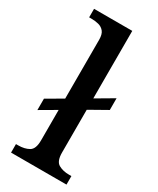

<svg xmlns="http://www.w3.org/2000/svg" viewBox="-195 -819 722 879"><g transform="rotate(30 166.0 -380.0)"><path d="M27 0V-45H39Q72 -45 95 -58Q118 -71 118 -117V-278L34 -229V-289L118 -338V-649Q118 -678 106.5 -692Q95 -706 77 -710.5Q59 -715 39 -715H27V-760H229V-403L321 -457V-395L229 -343V-117Q229 -71 252 -58Q275 -45 307 -45H320V0Z"/></g></svg>

Font: Noto Serif Lao Medium
Style: Regular
Weight: 500
Designer: Monotype Design Team
Foundry: Monotype Imaging Inc.
Version: Version 2.003; ttfautohint (v1.8.4.7-5d5b)